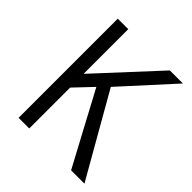

<svg xmlns="http://www.w3.org/2000/svg" viewBox="-192 -828 957 957"><g transform="rotate(45 286.5 -350.0)"><path d="M555 0H461L256 -383L166 -288V0H91V-699H165V-384L457 -700H549L307 -434Z"/></g></svg>

Font: Gudea
Style: Regular
Weight: 400
Designer: Agustina Mingote
Foundry: Agustina Mingote
Version: Version 1.002